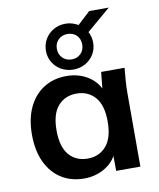

<svg xmlns="http://www.w3.org/2000/svg" viewBox="-90 -889 801 969"><g transform="rotate(-10 310.0 -404.0)"><path d="M263 10Q197 10 147 -21.5Q97 -53 69 -112Q41 -171 41 -253Q41 -335 69 -393.5Q97 -452 147 -483.5Q197 -515 263 -515Q327 -515 375.5 -483.5Q424 -452 440 -399H429L440 -505H560Q557 -474 554.5 -442Q552 -410 552 -379V0H428L427 -104H439Q423 -52 374 -21Q325 10 263 10ZM298 -86Q357 -86 393 -127.5Q429 -169 429 -253Q429 -337 393 -378Q357 -419 298 -419Q239 -419 203 -378Q167 -337 167 -253Q167 -169 202.5 -127.5Q238 -86 298 -86ZM305 -541Q271 -541 243.5 -556.5Q216 -572 200 -598.5Q184 -625 184 -658Q184 -691 200 -718Q216 -745 243.5 -760.5Q271 -776 305 -776Q323 -776 339 -771Q355 -766 369 -758L434 -818H534L412 -714Q426 -688 426 -658Q426 -625 410 -598.5Q394 -572 366.5 -556.5Q339 -541 305 -541ZM305 -593Q334 -593 352 -611.5Q370 -630 370 -658Q370 -687 352 -705Q334 -723 305 -723Q277 -723 258.5 -705Q240 -687 240 -658Q240 -630 258.5 -611.5Q277 -593 305 -593Z"/></g></svg>

Font: Mulish ExtraLight
Style: Regular
Weight: 200
Designer: Vernon Adams
Foundry: Vernon Adams
Version: Version 3.603